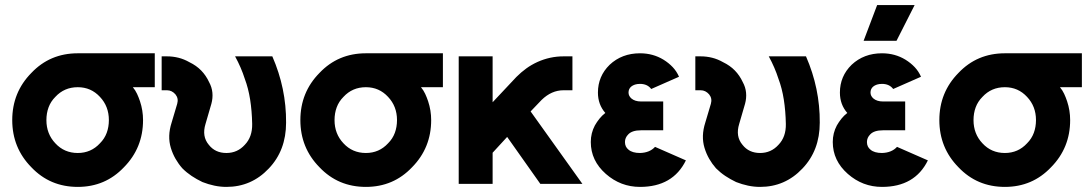

<svg xmlns="http://www.w3.org/2000/svg" viewBox="-20 -721 4270 753"><path d="M285 -512Q176 -512 103 -435Q28 -359 28 -250Q28 -141 103 -65Q176 12 285 12Q393 12 466 -65Q541 -141 541 -250Q541 -269 538 -287.5Q535 -306 529 -324Q524 -339 517.5 -353Q511 -367 501 -379H587V-512ZM285 -379Q337 -379 372 -341Q407 -304 407 -250Q407 -223 398.5 -200Q390 -177 372 -159Q337 -121 285 -121Q232 -121 197 -159Q162 -196 162 -250Q162 -277 170.5 -300Q179 -323 197 -341Q232 -379 285 -379Z M614 -500V-367H635Q654 -367 668 -351Q681 -335 675 -314L653 -240Q636 -187 650 -141Q657 -118 668.5 -98Q680 -78 695 -61Q712 -44 731.5 -31Q751 -18 774 -7Q797 2 820.5 7Q844 12 868 12Q966 12 1034 -60Q1102 -131 1102 -240Q1103 -374 1048 -500H902Q914 -478 923.5 -456Q933 -434 940 -412Q954 -375 961 -330.5Q968 -286 969 -235Q970 -184 940 -153Q911 -121 868 -121Q824 -121 799 -153Q771 -186 786 -235L809 -314Q815 -336 813 -357.5Q811 -379 800 -399Q788 -425 769 -444.5Q750 -464 723 -477Q702 -489 680 -494.5Q658 -500 635 -500Z M1415 -512Q1306 -512 1233 -435Q1158 -359 1158 -250Q1158 -141 1233 -65Q1306 12 1415 12Q1523 12 1596 -65Q1671 -141 1671 -250Q1671 -269 1668 -287.5Q1665 -306 1659 -324Q1654 -339 1647.5 -353Q1641 -367 1631 -379H1717V-512ZM1415 -379Q1467 -379 1502 -341Q1537 -304 1537 -250Q1537 -223 1528.5 -200Q1520 -177 1502 -159Q1467 -121 1415 -121Q1362 -121 1327 -159Q1292 -196 1292 -250Q1292 -277 1300.5 -300Q1309 -323 1327 -341Q1362 -379 1415 -379Z M1779 -500V0H1912V-122L1969 -184L2099 0H2264L2061 -284L2104 -329Q2143 -367 2190 -367H2225V-500H2190Q2137 -500 2088 -478Q2064 -467 2044 -452.5Q2024 -438 2005 -419L1912 -320V-500Z M2581 -323H2494Q2470 -323 2456 -335Q2445 -345 2445 -358Q2445 -372 2455 -381Q2468 -392 2490 -392Q2519 -392 2534 -372L2643 -420Q2634 -441 2618.5 -457.5Q2603 -474 2582 -487Q2541 -512 2490 -512Q2419 -512 2371 -467Q2325 -422 2325 -358Q2325 -311 2354 -278Q2341 -268 2331 -255.5Q2321 -243 2313 -229Q2297 -199 2297 -164Q2297 -91 2356 -39Q2414 12 2490 12Q2619 12 2670 -92L2549 -145Q2528 -122 2490 -121Q2460 -121 2445 -134Q2431 -145 2431 -164Q2431 -181 2444 -194Q2459 -210 2494 -210H2581Z M2707 -500V-367H2728Q2747 -367 2761 -351Q2774 -335 2768 -314L2746 -240Q2729 -187 2743 -141Q2750 -118 2761.5 -98Q2773 -78 2788 -61Q2805 -44 2824.5 -31Q2844 -18 2867 -7Q2890 2 2913.5 7Q2937 12 2961 12Q3059 12 3127 -60Q3195 -131 3195 -240Q3196 -374 3141 -500H2995Q3007 -478 3016.5 -456Q3026 -434 3033 -412Q3047 -375 3054 -330.5Q3061 -286 3062 -235Q3063 -184 3033 -153Q3004 -121 2961 -121Q2917 -121 2892 -153Q2864 -186 2879 -235L2902 -314Q2908 -336 2906 -357.5Q2904 -379 2893 -399Q2881 -425 2862 -444.5Q2843 -464 2816 -477Q2795 -489 2773 -494.5Q2751 -500 2728 -500Z M3530 -323H3443Q3419 -323 3405 -335Q3394 -345 3394 -358Q3394 -372 3404 -381Q3417 -392 3439 -392Q3468 -392 3483 -372L3592 -420Q3583 -441 3567.5 -457.5Q3552 -474 3531 -487Q3490 -512 3439 -512Q3368 -512 3320 -467Q3274 -422 3274 -358Q3274 -311 3303 -278Q3290 -268 3280 -255.5Q3270 -243 3262 -229Q3246 -199 3246 -164Q3246 -91 3305 -39Q3363 12 3439 12Q3568 12 3619 -92L3498 -145Q3477 -122 3439 -121Q3409 -121 3394 -134Q3380 -145 3380 -164Q3380 -181 3393 -194Q3408 -210 3443 -210H3530ZM3367 -561H3496L3567 -701H3420Z M3921 -512Q3812 -512 3739 -435Q3664 -359 3664 -250Q3664 -141 3739 -65Q3812 12 3921 12Q4029 12 4102 -65Q4177 -141 4177 -250Q4177 -269 4174 -287.5Q4171 -306 4165 -324Q4160 -339 4153.5 -353Q4147 -367 4137 -379H4223V-512ZM3921 -379Q3973 -379 4008 -341Q4043 -304 4043 -250Q4043 -223 4034.5 -200Q4026 -177 4008 -159Q3973 -121 3921 -121Q3868 -121 3833 -159Q3798 -196 3798 -250Q3798 -277 3806.5 -300Q3815 -323 3833 -341Q3868 -379 3921 -379Z"/></svg>

Font: Unageo
Style: Bold
Weight: 700
Designer: Richard Sepsi
Foundry: Richard Sepsi
Version: Version 2.000